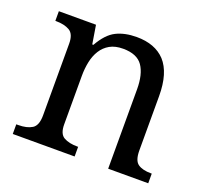

<svg xmlns="http://www.w3.org/2000/svg" viewBox="-100 -665 844 785"><g transform="rotate(20 322.5 -273.0)"><path d="M293.9 -42H296.9V0H27.8V-42H36.1Q73.7 -42 95.9 -55.7Q118.2 -69.3 118.2 -113.8V-425.8Q118.2 -467.8 95.2 -481Q72.3 -494.1 36.1 -494.1H33.2V-536.1H194.8L208 -455.1H212.9Q243.2 -508.8 280.3 -527.3Q317.4 -545.9 369.1 -545.9Q449.2 -545.9 492.7 -499.5Q537.1 -450.7 537.1 -350.1V-113.8Q537.1 -69.8 556.9 -55.9Q576.7 -42 613.8 -42H617.2V0H442.9V-345.2Q442.9 -410.6 418.5 -446.3Q394 -481.9 333 -481.9Q298.8 -481.9 275.6 -468.8Q252.4 -455.6 238.3 -433.1Q224.1 -410.6 218 -381.3Q211.9 -352.1 211.9 -319.8V-108.9Q211.9 -67.4 234.4 -54.7Q256.8 -42 293.9 -42Z"/></g></svg>

Font: Koh Santepheap
Style: Regular
Weight: 400
Designer: Danh Hong
Version: Version 2.002; ttfautohint (v1.8.3)